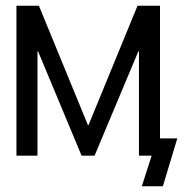

<svg xmlns="http://www.w3.org/2000/svg" viewBox="-20 -540 672 666"><path d="M115 -520H37V0H110V-362H112L263 0H308L460 -362H462V0H506L472 106H545L595 -60H535V-520H457L287 -106H285Z"/></svg>

Font: Non Bureau Light
Style: Regular
Weight: 300
Designer: Jona Saucedo
Foundry: Non Foundry
Version: Version 1.000;FEAKit 1.0